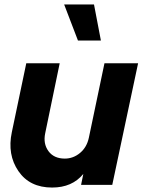

<svg xmlns="http://www.w3.org/2000/svg" viewBox="-20 -830 640 862"><path d="M433 -648H330L268 -810H402ZM449 -546H600L484 0H344L354 -49Q304 12 214 12Q113 12 62.5 -62Q12 -136 33 -236L98 -546H248L183 -232Q173 -185 197.5 -151.5Q222 -118 271 -118Q309 -118 339.5 -143.5Q370 -169 379 -212Z"/></svg>

Font: Plus Jakarta Display
Style: Bold Italic
Weight: 700
Italic angle: -12°
Designer: Gumpita Rahayu
Foundry: Tokotype Studio
Version: Version 1.000;hotconv 1.0.109;makeotfexe 2.5.65596